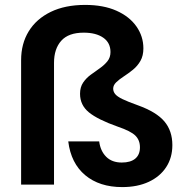

<svg xmlns="http://www.w3.org/2000/svg" viewBox="-20 -752 753 782"><path d="M478 10Q385 10 327 -38.5Q269 -87 258 -176H384Q389 -137 412.5 -113.5Q436 -90 476 -90Q512 -90 531 -106Q550 -122 550 -152Q550 -181 531.5 -199.5Q513 -218 460 -236Q378 -265 342 -294.5Q306 -324 306 -370Q306 -397 318.5 -415.5Q331 -434 349.5 -447.5Q368 -461 386.5 -474Q405 -487 417.5 -502.5Q430 -518 430 -540Q430 -578 400.5 -598.5Q371 -619 321 -619Q259 -619 229.5 -586Q200 -553 200 -496V0H66V-507Q66 -574 97 -624.5Q128 -675 186.5 -703.5Q245 -732 327 -732Q401 -732 454 -708.5Q507 -685 535.5 -644.5Q564 -604 564 -555Q564 -525 552 -504Q540 -483 521.5 -468Q503 -453 484.5 -441Q466 -429 453.5 -417Q441 -405 441 -391Q441 -379 449 -369Q457 -359 478.5 -348.5Q500 -338 542 -323Q617 -296 649.5 -257.5Q682 -219 682 -161Q682 -110 657 -71.5Q632 -33 586 -11.5Q540 10 478 10Z"/></svg>

Font: DM Sans 20pt
Style: Bold
Weight: 700
Version: Version 4.004;gftools[0.9.30]